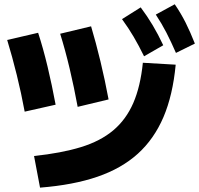

<svg xmlns="http://www.w3.org/2000/svg" viewBox="-20 -872 923 890"><path d="M137.8 -148.9Q264.4 -162.2 355 -190Q445.6 -217.8 505 -267.8Q564.4 -317.8 597.8 -394.4Q631.1 -471.1 642.2 -581.1L794.4 -572.2Q781.1 -431.1 737.8 -329.4Q694.4 -227.8 618.9 -159.4Q543.3 -91.1 431.7 -52.8Q320 -14.4 165.6 -2.2ZM94.4 -354.4Q78.9 -438.9 57.8 -524.4Q36.7 -610 13.3 -686.7L156.7 -720Q180 -648.9 200.6 -562.8Q221.1 -476.7 237.8 -386.7ZM340 -376.7Q323.3 -467.8 302.8 -554.4Q282.2 -641.1 258.9 -715.6L402.2 -750Q424.4 -675.6 445.6 -587.8Q466.7 -500 483.3 -411.1ZM647.8 -611.1Q623.3 -661.1 599.4 -701.7Q575.6 -742.2 545.6 -783.3L632.2 -837.8Q662.2 -797.8 687.8 -755Q713.3 -712.2 736.7 -662.2ZM795.6 -626.7Q773.3 -677.8 751.7 -720Q730 -762.2 702.2 -804.4L790 -852.2Q818.9 -810 840.6 -766.7Q862.2 -723.3 883.3 -670Z"/></svg>

Font: Paperlogy 8 ExtraBold
Style: Regular
Weight: 800
Designer: redesigned by Lee Juim, glyphs from Gmarket Sans & Montserrat
Foundry: PT&
Version: Version 1.001